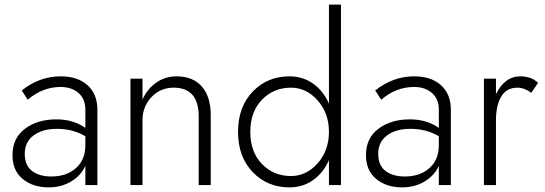

<svg xmlns="http://www.w3.org/2000/svg" viewBox="-20 -800 2354 830"><path d="M100 -369 74 -409Q151 -470 242 -470Q316 -470 358.5 -431.5Q401 -393 401 -326V0H349V-83Q330 -41 287.5 -15.5Q245 10 190 10Q122 10 78 -26.5Q34 -63 34 -129Q34 -203 88 -243.5Q142 -284 224 -284Q297 -284 349 -247V-326Q349 -372 319.5 -398Q290 -424 242 -424Q164 -424 100 -369ZM87 -135Q87 -85 118.5 -61Q150 -37 202 -37Q267 -37 308 -73Q349 -109 349 -172V-211Q296 -243 226 -243Q163 -243 125 -214.5Q87 -186 87 -135Z M839 -296Q839 -421 731 -421Q673 -421 634.5 -380Q596 -339 596 -280V0H544V-460H596V-370Q617 -416 655.5 -443Q694 -470 743 -470Q814 -470 852.5 -426Q891 -382 891 -302V0H839Z M1238 -39Q1304 -39 1353 -94Q1402 -149 1402 -230Q1402 -311 1353 -366Q1304 -421 1238 -421Q1163 -421 1112.5 -369Q1062 -317 1062 -230Q1062 -143 1112.5 -91Q1163 -39 1238 -39ZM1231 -470Q1289 -470 1333.5 -438.5Q1378 -407 1402 -352V-780H1454V0H1402V-108Q1378 -53 1333.5 -21.5Q1289 10 1231 10Q1136 10 1072.5 -56Q1009 -122 1009 -230Q1009 -338 1072.5 -404Q1136 -470 1231 -470Z M1628 -369 1602 -409Q1679 -470 1770 -470Q1844 -470 1886.5 -431.5Q1929 -393 1929 -326V0H1877V-83Q1858 -41 1815.5 -15.5Q1773 10 1718 10Q1650 10 1606 -26.5Q1562 -63 1562 -129Q1562 -203 1616 -243.5Q1670 -284 1752 -284Q1825 -284 1877 -247V-326Q1877 -372 1847.5 -398Q1818 -424 1770 -424Q1692 -424 1628 -369ZM1615 -135Q1615 -85 1646.5 -61Q1678 -37 1730 -37Q1795 -37 1836 -73Q1877 -109 1877 -172V-211Q1824 -243 1754 -243Q1691 -243 1653 -214.5Q1615 -186 1615 -135Z M2277 -399Q2246 -421 2217 -421Q2169 -421 2146.5 -382Q2124 -343 2124 -280V0H2072V-460H2124V-393Q2162 -470 2229 -470Q2277 -470 2306 -442Z"/></svg>

Font: Renner* Light
Style: Light
Weight: 300
Version: Version 003.000 ; ttfautohint (v0.97) -l 8 -r 50 -G 200 -x 1